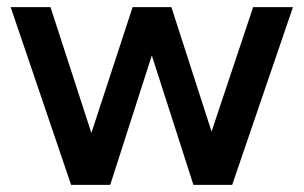

<svg xmlns="http://www.w3.org/2000/svg" viewBox="-20 -520 854 540"><path d="M407 -364 290 0H180L10 -500H122L237 -146L353 -500H462L575 -150L692 -500H804L633 0H524Z"/></svg>

Font: Oak Sans SemiBold
Style: Regular
Weight: 600
Designer: Erik Kennedy, Walven
Foundry: Erik Kennedy, Walven
Version: Version 1.000